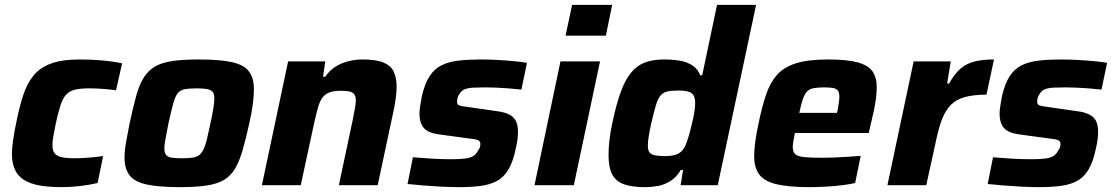

<svg xmlns="http://www.w3.org/2000/svg" viewBox="-20 -763 4598 791"><path d="M233 8Q154 8 109.5 -7.5Q65 -23 47 -54Q29 -85 29 -128Q29 -150 34 -185.5Q39 -221 48 -263Q60 -323 75.5 -370.5Q91 -418 117.5 -451Q144 -484 189.5 -501Q235 -518 310 -518Q356 -518 401 -514Q446 -510 483 -502L458 -391Q439 -394 407.5 -396.5Q376 -399 347 -399Q311 -399 288.5 -393.5Q266 -388 252 -372.5Q238 -357 229 -328.5Q220 -300 210 -255Q204 -225 200 -203Q196 -181 196 -165Q196 -143 205 -131.5Q214 -120 234 -115.5Q254 -111 287 -111Q312 -111 345 -113.5Q378 -116 405 -120L382 -9Q348 -1 309 3.5Q270 8 233 8Z M723 8Q634 8 584 -3Q534 -14 513.5 -41Q493 -68 493 -114Q493 -141 499 -175.5Q505 -210 514 -255Q528 -319 540 -364Q552 -409 569.5 -439Q587 -469 614.5 -486.5Q642 -504 686.5 -511Q731 -518 797 -518Q886 -518 935.5 -507Q985 -496 1005.5 -469Q1026 -442 1026 -395Q1026 -368 1021.5 -333.5Q1017 -299 1007 -255Q993 -191 980 -146Q967 -101 950 -71Q933 -41 905.5 -23.5Q878 -6 833.5 1Q789 8 723 8ZM730 -111Q756 -111 773 -113.5Q790 -116 800.5 -124Q811 -132 818.5 -147.5Q826 -163 832.5 -189.5Q839 -216 847 -255Q855 -292 859 -317Q863 -342 863 -358Q863 -376 856 -384.5Q849 -393 833 -396Q817 -399 790 -399Q758 -399 739 -395Q720 -391 710 -376Q700 -361 692.5 -332.5Q685 -304 674 -255Q667 -217 662 -192Q657 -167 657 -151Q657 -134 664 -125Q671 -116 687 -113.5Q703 -111 730 -111Z M1059 0 1167 -510H1320L1311 -447H1320Q1338 -473 1361.5 -488Q1385 -503 1414 -510.5Q1443 -518 1474 -518Q1529 -518 1559.5 -505.5Q1590 -493 1602 -468Q1614 -443 1614 -404Q1614 -385 1610 -355.5Q1606 -326 1599 -295L1536 0H1376L1433 -268Q1438 -294 1442 -315.5Q1446 -337 1446 -349Q1446 -366 1439.5 -374.5Q1433 -383 1420 -386Q1407 -389 1385 -389Q1356 -389 1338 -382.5Q1320 -376 1309 -361.5Q1298 -347 1291 -323Q1284 -299 1276 -264L1219 0Z M1872 8Q1838 8 1799 6Q1760 4 1723.5 1Q1687 -2 1659 -5L1681 -115Q1702 -114 1723 -112Q1744 -110 1764.5 -109Q1785 -108 1803.5 -107.5Q1822 -107 1839 -107Q1876 -107 1897.5 -110Q1919 -113 1930.5 -120.5Q1942 -128 1949 -142Q1954 -148 1956.5 -155Q1959 -162 1959 -170Q1959 -182 1948.5 -186Q1938 -190 1909 -193L1784 -210Q1742 -216 1725 -237Q1708 -258 1708 -294Q1708 -307 1711 -326.5Q1714 -346 1718 -367Q1730 -419 1750 -449.5Q1770 -480 1800 -494.5Q1830 -509 1870.5 -513.5Q1911 -518 1962 -518Q1995 -518 2030.5 -516Q2066 -514 2098 -511Q2130 -508 2151 -504L2128 -394Q2101 -397 2074 -399Q2047 -401 2023.5 -402Q2000 -403 1982 -403Q1953 -403 1931.5 -402Q1910 -401 1895.5 -395.5Q1881 -390 1874 -377Q1869 -371 1866 -363Q1863 -355 1863 -344Q1863 -332 1872.5 -328.5Q1882 -325 1909 -322L2027 -305Q2053 -302 2073 -293.5Q2093 -285 2103.5 -268Q2114 -251 2114 -218Q2114 -207 2112 -189.5Q2110 -172 2105 -152Q2094 -97 2074.5 -64.5Q2055 -32 2026.5 -17Q1998 -2 1959.5 3Q1921 8 1872 8Z M2310 -616 2337 -743H2502L2476 -616ZM2182 0 2289 -510H2452L2344 0Z M2637 8Q2585 8 2551.5 -3.5Q2518 -15 2502.5 -44Q2487 -73 2487 -125Q2487 -150 2490.5 -183.5Q2494 -217 2503 -258Q2519 -334 2537.5 -384.5Q2556 -435 2580.5 -464.5Q2605 -494 2638 -506Q2671 -518 2715 -518Q2751 -518 2780.5 -513Q2810 -508 2832 -494Q2854 -480 2865 -453H2873L2934 -743H3095L2937 0H2784L2794 -63H2785Q2767 -33 2742.5 -17.5Q2718 -2 2691 3Q2664 8 2637 8ZM2720 -120Q2743 -120 2758.5 -124Q2774 -128 2784.5 -137Q2795 -146 2802 -160Q2807 -171 2813 -188.5Q2819 -206 2824 -226.5Q2829 -247 2834 -268Q2839 -289 2841.5 -308Q2844 -327 2844 -339Q2844 -368 2829.5 -379Q2815 -390 2776 -390Q2747 -390 2729.5 -386Q2712 -382 2701 -369Q2690 -356 2682 -329Q2674 -302 2663 -255Q2656 -223 2652.5 -200.5Q2649 -178 2649 -163Q2649 -144 2656 -135Q2663 -126 2679 -123Q2695 -120 2720 -120Z M3315 8Q3227 8 3177 -4.5Q3127 -17 3107 -45.5Q3087 -74 3087 -118Q3087 -145 3091.5 -179Q3096 -213 3105 -254Q3119 -323 3136 -373Q3153 -423 3181.5 -455Q3210 -487 3260 -502.5Q3310 -518 3392 -518Q3470 -518 3513.5 -506Q3557 -494 3574.5 -469Q3592 -444 3592 -403Q3592 -384 3589 -359.5Q3586 -335 3580.5 -308.5Q3575 -282 3568 -254L3559 -215H3255Q3252 -200 3249 -184Q3246 -168 3246 -158Q3246 -138 3255.5 -128.5Q3265 -119 3291.5 -116Q3318 -113 3369 -113Q3389 -113 3415.5 -114Q3442 -115 3471 -117Q3500 -119 3526 -121L3503 -9Q3481 -4 3449.5 0Q3418 4 3382.5 6Q3347 8 3315 8ZM3273 -298H3428L3431 -310Q3434 -328 3436 -341Q3438 -354 3438 -364Q3438 -381 3432 -389.5Q3426 -398 3412 -400.5Q3398 -403 3375 -403Q3348 -403 3331 -399.5Q3314 -396 3304 -385Q3294 -374 3287 -353Q3280 -332 3273 -298Z M3636 0 3744 -510H3897L3882 -419H3890Q3913 -460 3938 -481Q3963 -502 3996.5 -510Q4030 -518 4075 -518L4044 -373Q3992 -373 3956.5 -363.5Q3921 -354 3899 -332.5Q3877 -311 3862.5 -275.5Q3848 -240 3837 -187L3796 0Z M4262 8Q4228 8 4189 6Q4150 4 4113.5 1Q4077 -2 4049 -5L4071 -115Q4092 -114 4113 -112Q4134 -110 4154.5 -109Q4175 -108 4193.5 -107.5Q4212 -107 4229 -107Q4266 -107 4287.5 -110Q4309 -113 4320.5 -120.5Q4332 -128 4339 -142Q4344 -148 4346.5 -155Q4349 -162 4349 -170Q4349 -182 4338.5 -186Q4328 -190 4299 -193L4174 -210Q4132 -216 4115 -237Q4098 -258 4098 -294Q4098 -307 4101 -326.5Q4104 -346 4108 -367Q4120 -419 4140 -449.5Q4160 -480 4190 -494.5Q4220 -509 4260.5 -513.5Q4301 -518 4352 -518Q4385 -518 4420.5 -516Q4456 -514 4488 -511Q4520 -508 4541 -504L4518 -394Q4491 -397 4464 -399Q4437 -401 4413.5 -402Q4390 -403 4372 -403Q4343 -403 4321.5 -402Q4300 -401 4285.5 -395.5Q4271 -390 4264 -377Q4259 -371 4256 -363Q4253 -355 4253 -344Q4253 -332 4262.5 -328.5Q4272 -325 4299 -322L4417 -305Q4443 -302 4463 -293.5Q4483 -285 4493.5 -268Q4504 -251 4504 -218Q4504 -207 4502 -189.5Q4500 -172 4495 -152Q4484 -97 4464.5 -64.5Q4445 -32 4416.5 -17Q4388 -2 4349.5 3Q4311 8 4262 8Z"/></svg>

Font: Saira Thin
Style: Bold Italic
Weight: 700
Italic angle: -12°
Version: Version 1.101